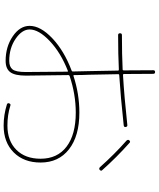

<svg xmlns="http://www.w3.org/2000/svg" viewBox="70 -900 860 1040"><g transform="rotate(90 500.0 -380.0)"><path d="M368.2 -313.5Q368.2 -320.3 363.3 -317.4Q265.6 -279.3 202.6 -219.7Q139.6 -160.2 139.6 -110.4Q139.6 -69.3 189.9 -34.7Q240.2 0 309.6 0Q341.8 0 356 -18.1Q370.1 -36.1 370.1 -89.8Q370.1 -165 368.2 -313.5ZM362.3 -337.9Q367.2 -339.8 367.2 -343.8Q366.2 -358.4 366.2 -389.2Q366.2 -419.9 365.2 -434.6Q364.3 -485.4 362.3 -589.8Q362.3 -593.8 356.4 -593.8Q275.4 -589.8 169.9 -589.8Q160.2 -589.8 160.2 -600.1Q160.2 -610.4 169.9 -610.4Q275.4 -610.4 356.4 -614.3Q361.3 -614.3 361.3 -620.1Q360.4 -672.9 360.4 -780.3Q360.4 -790 370.1 -790Q379.9 -790 379.9 -780.3Q379.9 -673.8 380.9 -621.1Q380.9 -616.2 385.7 -616.2Q502.9 -623 656.2 -639.6Q666 -641.6 668 -630.9Q669.9 -622.1 659.2 -620.1Q505.9 -603.5 385.7 -595.7Q381.8 -595.7 381.8 -590.8L384.8 -434.6Q385.7 -420.9 386.2 -393.6Q386.7 -366.2 386.7 -351.6Q386.7 -349.6 388.2 -348.1Q389.6 -346.7 390.6 -347.7Q488.3 -379.9 589.8 -379.9Q716.8 -379.9 788.6 -323.7Q860.4 -267.6 860.4 -169.9Q860.4 -79.1 805.7 -24.4Q751 30.3 660.2 30.3Q602.5 30.3 545.9 12.7Q536.1 8.8 540 0Q543.9 -9.8 552.7 -5.9Q602.5 9.8 660.2 9.8Q743.2 9.8 791.5 -38.6Q839.8 -86.9 839.8 -169.9Q839.8 -260.7 774.4 -310.5Q709 -360.4 589.8 -360.4Q491.2 -360.4 391.6 -327.1Q386.7 -325.2 386.7 -320.3Q389.6 -92.8 389.6 -89.8Q389.6 -31.2 371.1 -5.9Q352.5 19.5 309.6 19.5Q233.4 19.5 176.8 -19Q120.1 -57.6 120.1 -110.4Q120.1 -169.9 188 -233.9Q255.9 -297.9 362.3 -337.9ZM885.7 -491.2Q816.4 -569.3 741.2 -635.7Q734.4 -643.6 740.2 -650.4Q748 -658.2 753.9 -651.4Q832 -582 901.4 -503.9Q908.2 -498 900.4 -490.2Q893.6 -484.4 885.7 -491.2Z"/></g></svg>

Font: Rounded-L Mgen+ 2m thin
Style: Regular
Weight: 100
Designer: [Source Han Sans]
Ryoko NISHIZUKA  (kana & ideographs); Paul D. Hunt (Latin, Greek & Cyrillic); Wenlong ZHANG  (bopomofo
Version: Version 1.059.20150602